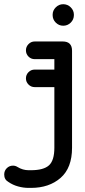

<svg xmlns="http://www.w3.org/2000/svg" viewBox="-62 -715 406 912"><path d="M103 -434Q85.5 -434 73.4 -446.2Q61.2 -458.5 61.2 -476Q61.2 -492.8 73.4 -505.4Q85.5 -518 103 -518H236Q280.2 -518 280.2 -473.8V-13Q280.2 82.5 225.8 130Q171.2 177.5 85.5 177.5H73.5Q49.2 177.5 24.1 170.6Q-1 163.8 -22.5 149Q-42 137.8 -42 113.8Q-42 96.2 -29.9 84Q-17.8 71.8 -0.2 71.8Q11.2 71.8 21.2 78.2Q46.2 93.5 73.5 93.5H85.5Q145.2 93.5 170.8 70.2Q196.2 47 196.2 -13V-434ZM103 -301.2Q85.5 -301.2 73.4 -313.5Q61.2 -325.8 61.2 -342.5Q61.2 -360 73.4 -372.2Q85.5 -384.5 103 -384.5H238.2Q255.8 -384.5 268 -372.2Q280.2 -360 280.2 -342.5Q280.2 -325.8 268 -313.5Q255.8 -301.2 238.2 -301.2ZM188 -645Q188 -665.2 202.9 -680.1Q217.8 -695 238.2 -695Q259.2 -695 274.1 -680.1Q289 -665.2 289 -645V-643.5Q289 -622.5 274.1 -607.6Q259.2 -592.8 238.2 -592.8Q217.8 -592.8 202.9 -607.6Q188 -622.5 188 -643.5Z"/></svg>

Font: Libertine-Super Thin
Style: Regular
Weight: 100
Designer: Bastien Sozeau
Foundry: NBR — Bastien Sozeau
Version: Version 2.003;gftools[0.9.33]